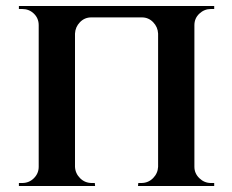

<svg xmlns="http://www.w3.org/2000/svg" viewBox="-20 -620 775 640"><path d="M230 -600V0H109V-600ZM112 -64V0H43V-10Q43 -10 48.5 -10Q54 -10 54 -10Q77 -10 93 -26Q109 -42 109 -64ZM228 -64H230Q231 -42 247 -26Q263 -10 286 -10Q286 -10 291 -10Q296 -10 296 -10L297 0H228ZM112 -536H109Q109 -559 93 -574.5Q77 -590 54 -590Q54 -590 48.5 -590Q43 -590 43 -590V-600H112ZM628 -600V0H507V-600ZM509 -64V0H440L441 -10Q441 -10 446 -10Q451 -10 451 -10Q474 -10 490 -26Q506 -42 507 -64ZM625 -64H628Q628 -42 644.5 -26Q661 -10 683 -10Q683 -10 688.5 -10Q694 -10 694 -10V0H625ZM625 -536V-600H694V-590Q694 -590 688.5 -590Q683 -590 683 -590Q661 -590 644.5 -574.5Q628 -559 628 -536ZM530 -562H509V-508H507Q506 -530 490.5 -546Q475 -562 453 -562H284Q262 -562 246.5 -546Q231 -530 230 -508H228V-562H204V-600H530Z"/></svg>

Font: Cinzel SemiBold
Style: Regular
Weight: 600
Designer: Natanael Gama
Version: Version 2.000